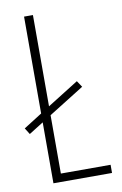

<svg xmlns="http://www.w3.org/2000/svg" viewBox="-83 -762 515 810"><g transform="rotate(-10 175.0 -357.0)"><path d="M79 0H330V-35H117V-285L269 -380L251 -407L117 -323V-714H79V-299L0 -249L17 -222L79 -261Z"/></g></svg>

Font: Noto Sans ExtraCondensed ExtraLight
Style: Regular
Weight: 200
Width: 2
Designer: Monotype Design Team
Foundry: Monotype Imaging Inc.
Version: Version 2.013